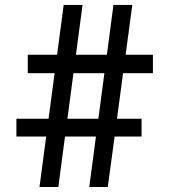

<svg xmlns="http://www.w3.org/2000/svg" viewBox="-20 -747 676 767"><path d="M137.8 0 164.4 -201.7H45.5V-272.7H174L198.2 -454.5H90.9V-528.4H208.1L234.4 -727.3H309.7L283.4 -528.4H407L433.2 -727.3H508.5L481.9 -528.4H590.9V-454.5H471.6L447.4 -272.7H545.5V-201.7H437.9L410.5 0H336.6L363.3 -201.7H239.7L213.1 0ZM249.3 -272.7H372.9L397 -454.5H273.4Z"/></svg>

Font: Inter UI
Style: Regular
Weight: 400
Designer: Rasmus Andersson
Foundry: rsms
Version: Version 2.2